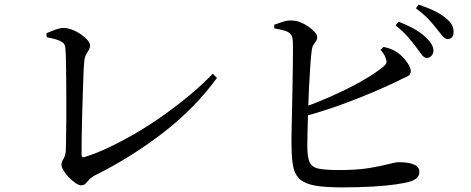

<svg xmlns="http://www.w3.org/2000/svg" viewBox="-20 -807 2040 831"><path d="M331 -5Q321 -5 306.5 -15Q292 -25 278 -39.5Q264 -54 255 -69Q246 -84 246 -93Q246 -106 255 -120Q264 -134 265 -159Q265 -176 266 -210Q267 -244 267 -287Q267 -330 267 -376Q267 -422 266.5 -465.5Q266 -509 265.5 -543.5Q265 -578 263 -597Q263 -608 257.5 -616.5Q252 -625 235 -632Q218 -639 182 -646L181 -663Q199 -671 219.5 -678.5Q240 -686 255 -686Q272 -686 292 -678.5Q312 -671 330 -658.5Q348 -646 359 -633Q370 -620 370 -610Q370 -601 364.5 -591.5Q359 -582 353 -571.5Q347 -561 345 -544Q343 -528 341.5 -491Q340 -454 338.5 -405Q337 -356 335.5 -305Q334 -254 333.5 -210Q333 -166 333 -138Q333 -124 345 -127Q397 -143 455.5 -171Q514 -199 575 -235Q636 -271 694.5 -313Q753 -355 806 -399.5Q859 -444 901 -488L919 -470Q826 -341 688 -234Q550 -127 389 -47Q373 -38 365 -28.5Q357 -19 350 -12Q343 -5 331 -5Z M1825 -556Q1814 -558 1804.5 -571.5Q1795 -585 1781 -603Q1766 -623 1745.5 -647Q1725 -671 1692 -697L1705 -713Q1744 -698 1774 -681Q1804 -664 1823 -645Q1841 -628 1848.5 -614.5Q1856 -601 1856 -586Q1855 -573 1846.5 -564.5Q1838 -556 1825 -556ZM1460 4Q1388 4 1345 -3.5Q1302 -11 1279.5 -30Q1257 -49 1249.5 -84Q1242 -119 1242 -173Q1241 -199 1242 -240.5Q1243 -282 1244 -331Q1245 -380 1246 -430.5Q1247 -481 1247.5 -524.5Q1248 -568 1248 -599.5Q1248 -631 1246 -641Q1242 -662 1223.5 -670Q1205 -678 1167 -684V-700Q1184 -706 1205 -713Q1226 -720 1244 -718Q1262 -718 1280.5 -710.5Q1299 -703 1315.5 -691.5Q1332 -680 1342.5 -668Q1353 -656 1353 -646Q1353 -636 1347.5 -629Q1342 -622 1336.5 -613Q1331 -604 1329 -588Q1326 -565 1323 -522.5Q1320 -480 1317.5 -429.5Q1315 -379 1313.5 -328.5Q1312 -278 1311 -237Q1310 -196 1310 -173Q1310 -127 1320 -105Q1330 -83 1359.5 -77Q1389 -71 1447 -71Q1525 -71 1577 -79.5Q1629 -88 1660.5 -96.5Q1692 -105 1707 -105Q1748 -105 1771.5 -95Q1795 -85 1795 -64Q1795 -46 1784 -36.5Q1773 -27 1757 -22Q1735 -15 1693.5 -9Q1652 -3 1593 0.5Q1534 4 1460 4ZM1276 -336Q1348 -361 1417.5 -392Q1487 -423 1544.5 -455.5Q1602 -488 1636 -516Q1649 -526 1652 -534Q1655 -542 1649 -556Q1646 -566 1639.5 -575.5Q1633 -585 1627 -591L1640 -604Q1658 -600 1671.5 -595Q1685 -590 1698 -581Q1722 -565 1740 -540Q1758 -515 1758 -498Q1758 -482 1739.5 -474.5Q1721 -467 1693 -452Q1653 -433 1591 -406.5Q1529 -380 1451.5 -352Q1374 -324 1285 -300ZM1917 -638Q1904 -639 1894 -652.5Q1884 -666 1868 -685Q1853 -704 1834 -724.5Q1815 -745 1780 -771L1792 -787Q1831 -774 1860.5 -759.5Q1890 -745 1909 -729Q1929 -713 1936.5 -698Q1944 -683 1943 -666Q1943 -653 1936 -645.5Q1929 -638 1917 -638Z"/></svg>

Font: Noto Serif SC ExtraLight Medium
Style: Regular
Weight: 500
Version: Version 2.002-H1;hotconv 1.1.0;makeotfexe 2.6.0